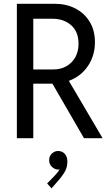

<svg xmlns="http://www.w3.org/2000/svg" viewBox="-20 -740 602 1028"><path d="M70.3 0V-719.7H274.4Q334 -719.7 382.6 -695.1Q431.2 -670.4 459.7 -624.3Q488.3 -578.1 488.3 -513.7Q488.3 -442.9 451.2 -387.2Q414.1 -331.5 348.6 -307.1L529.3 0H429.7L260.7 -292H258.8H158.2V0ZM260.7 -639.6H158.2V-368.2H265.6Q324.2 -368.2 362.3 -406Q400.4 -443.8 400.4 -506.8Q400.4 -569.8 361.3 -604.7Q322.3 -639.6 260.7 -639.6ZM255.9 268.6 232.4 242.2 269.5 204.1Q291.5 181.2 298.8 167Q295.4 168 291 168Q274.4 168 258.8 154.1Q243.2 140.1 243.2 118.2Q243.2 95.2 258.1 81.8Q272.9 68.4 291 68.4Q312.5 68.4 326.7 83.5Q340.8 98.6 340.8 126Q340.8 158.7 323.5 185.3Q306.2 211.9 294.9 223.6Z"/></svg>

Font: Reddit Mono
Style: Regular
Weight: 400
Monospace: yes
Designer: Stephen Hutchings
Foundry: Reddit
Version: Version 1.014; ttfautohint (v1.8.4.7-5d5b)